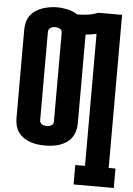

<svg xmlns="http://www.w3.org/2000/svg" viewBox="-62 -791 724 1042"><g transform="rotate(5 300.0 -270.0)"><path d="M379 205V99H432V-620Q417 -617 402.5 -614.5Q388 -612 373 -611Q373 -611 373 -610.5Q373 -610 373 -609V-126Q373 -106 367.5 -86Q362 -66 350.5 -49.5Q339 -33 322 -21.5Q305 -10 285.5 -3.5Q266 3 246 5.5Q226 8 206 8Q186 8 165.5 5.5Q145 3 126 -3.5Q107 -10 90 -21.5Q73 -33 61 -49.5Q49 -66 44 -86Q39 -106 39 -126V-609Q39 -629 44 -649Q49 -669 61 -685.5Q73 -702 90 -713.5Q107 -725 126 -731.5Q145 -738 165.5 -741.5Q186 -745 206 -745Q235 -745 264.5 -738.5Q294 -732 318 -716Q347 -716 376 -720Q405 -724 432 -735H561V99H598V205ZM206 -98Q212 -98 218.5 -99.5Q225 -101 231 -104.5Q237 -108 240 -113.5Q243 -119 243 -126V-609Q243 -616 240 -622Q237 -628 231 -631Q225 -634 218.5 -635.5Q212 -637 205 -637Q199 -637 192.5 -635.5Q186 -634 180.5 -630.5Q175 -627 171.5 -621.5Q168 -616 168 -609V-126Q168 -119 171.5 -113.5Q175 -108 180.5 -104.5Q186 -101 192.5 -99.5Q199 -98 206 -98Z"/></g></svg>

Font: Iosevka Slab Heavy Extended
Style: Regular
Weight: 900
Width: 7
Monospace: yes
Designer: Belleve Invis
Foundry: Belleve Invis
Version: Version 11.1.0; ttfautohint (v1.8.3)